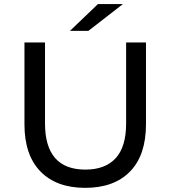

<svg xmlns="http://www.w3.org/2000/svg" viewBox="-20 -907 831 935"><path d="M99.1 -301.8V-700.2H199.2V-306.2Q199.2 -81.1 396 -81.1Q492.2 -81.1 543.2 -136.5Q594.2 -191.9 594.2 -306.2V-700.2H690.9V-301.8Q690.9 -150.9 613 -71.5Q535.2 7.8 395 7.8Q254.9 7.8 177 -72Q99.1 -151.9 99.1 -301.8ZM320.8 -756.8 457 -887.2H578.6L410.6 -756.8Z"/></svg>

Font: Montserrat Medium
Style: Regular
Weight: 500
Designer: Julieta Ulanovsky
Foundry: Julieta Ulanovsky
Version: Version 7.200